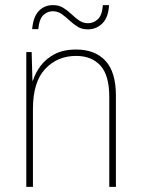

<svg xmlns="http://www.w3.org/2000/svg" viewBox="-20 -732 553 752"><path d="M278 -538Q352 -538 393 -494Q434 -450 434 -357V0H408V-352Q408 -437 373.5 -475Q339 -513 278 -513Q205 -513 157 -462Q109 -411 109 -305V0H83V-528H104L107 -416H109Q118 -446 139 -474Q160 -502 194 -520Q228 -538 278 -538ZM106 -618Q110 -666 132 -689Q154 -712 188 -712Q211 -712 228.5 -701Q246 -690 260.5 -676Q275 -662 290.5 -651.5Q306 -641 325 -641Q346 -641 363 -656.5Q380 -672 383 -712H407Q405 -665 381.5 -641Q358 -617 324 -617Q300 -617 283 -628Q266 -639 251 -653Q236 -667 221 -677.5Q206 -688 186 -688Q167 -688 150.5 -673.5Q134 -659 130 -618Z"/></svg>

Font: Noto Sans Myanmar SemiCondensed Thin
Style: Regular
Weight: 100
Width: 4
Designer: Monotype Design Team
Foundry: Monotype Imaging Inc.
Version: Version 2.107; ttfautohint (v1.8.4.7-5d5b)